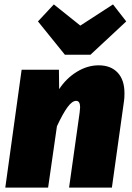

<svg xmlns="http://www.w3.org/2000/svg" viewBox="-20 -850 600 870"><path d="M544 -428Q544 -405 542 -393L487 0H293L341 -341Q343 -359 343 -364Q343 -393 325 -393Q307 -393 286 -364.5Q265 -336 238 -278L198 0H4L78 -534H247L248 -446Q280 -495 328 -524.5Q376 -554 427 -554Q482 -554 513 -521Q544 -488 544 -428ZM492 -830 552 -753 390 -602H274L152 -753L224 -830L344 -734Z"/></svg>

Font: Fira Sans Black
Style: Italic
Weight: 900
Italic angle: -8°
Designer: Carrois Corporate & Edenspiekermann AG
Foundry: Carrois Corporate GbR & Edenspiekermann AG
Version: Version 4.203